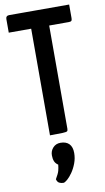

<svg xmlns="http://www.w3.org/2000/svg" viewBox="-105 -749 588 1071"><g transform="rotate(-10 189.0 -213.0)"><path d="M136 0V-689Q136 -689 138.5 -689.5Q141 -690 155 -690H219Q233 -690 235.5 -689.5Q238 -689 238 -689V-19Q238 -9 233.5 -5.5Q229 -2 207.5 -1Q186 0 136 0ZM9 -604V-681Q9 -700 28 -700H368V-623Q368 -612 364 -608Q360 -604 349 -604ZM164 274Q151 274 140.5 268.5Q130 263 126 247Q143 218 147 203Q151 188 153 169Q138 159 132.5 145Q127 131 127 112Q127 87 143.5 69Q160 51 186 51Q218 51 235 68.5Q252 86 252 120Q252 150 241.5 178Q231 206 216 227.5Q201 249 186.5 261.5Q172 274 164 274Z"/></g></svg>

Font: Yanone Kaffeesatz SemiBold
Style: Regular
Weight: 600
Designer: Yanone (Cyrillic: Daniel Pouzeot, Huerta Tipografica, and Cyreal)
Foundry: Yanone
Version: Version 2.003